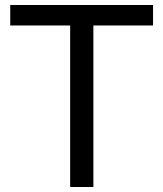

<svg xmlns="http://www.w3.org/2000/svg" viewBox="-20 -749 651 769"><path d="M354 -647V0H261V-647H21V-729H593V-647Z"/></svg>

Font: Ekushey Lal Sabuj
Style: Regular
Weight: 400
Designer: Al Mamun Sumon
Foundry: Al Mamun Sumon
Version: Version 1.0